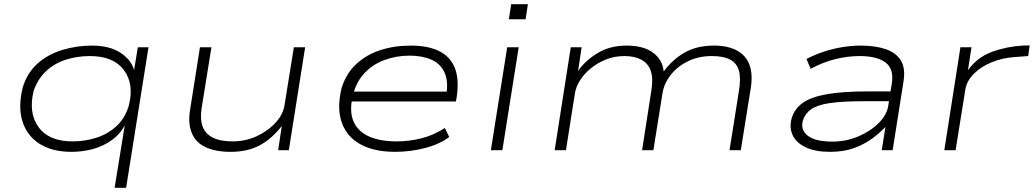

<svg xmlns="http://www.w3.org/2000/svg" viewBox="-20 -718 4943 918"><path d="M528 180 577 -122H578Q556 -78 515 -48.5Q474 -19 424.5 -5.5Q375 8 322 8Q228 8 167.5 -31.5Q107 -71 86.5 -140.5Q66 -210 89 -301Q111 -372 161 -415.5Q211 -459 279 -479.5Q347 -500 420 -500Q505 -500 558 -464.5Q611 -429 623 -376H620L639 -492H690L583 180ZM327 -42Q388 -42 442.5 -60Q497 -78 537 -115Q577 -152 595 -210Q623 -314 573 -382Q523 -450 410 -450Q349 -450 294.5 -432.5Q240 -415 200.5 -378Q161 -341 141 -284Q115 -178 164.5 -110Q214 -42 327 -42Z M1082 8Q1011 8 963.5 -14Q916 -36 897 -82Q878 -128 889 -194L936 -492H991L944 -201Q936 -149 948.5 -114Q961 -79 996.5 -60.5Q1032 -42 1092 -42Q1155 -42 1209 -67.5Q1263 -93 1299 -133Q1335 -173 1341 -219L1385 -492H1439L1361 0H1310L1327 -114H1326Q1279 -54 1221.5 -23Q1164 8 1082 8Z M1869 8Q1769 8 1703.5 -28Q1638 -64 1614 -132.5Q1590 -201 1613 -296Q1634 -365 1682 -410.5Q1730 -456 1797.5 -478Q1865 -500 1944 -500Q2025 -500 2078 -474.5Q2131 -449 2153.5 -396Q2176 -343 2164 -257L2160 -233H1639L1646 -280H2144L2113 -258Q2125 -327 2106 -370Q2087 -413 2043 -432.5Q1999 -452 1938 -452Q1874 -452 1815.5 -430Q1757 -408 1717 -362Q1677 -316 1664 -247L1663 -242Q1651 -175 1673.5 -130.5Q1696 -86 1748 -64Q1800 -42 1877 -42Q1934 -42 1992.5 -56Q2051 -70 2107 -106L2128 -63Q2081 -28 2011.5 -10Q1942 8 1869 8Z M2413 -626 2424 -698H2504L2493 -626ZM2327 0 2405 -492H2460L2382 0Z M2632 0 2709 -492H2761L2744 -379Q2778 -428 2837 -464Q2896 -500 2976 -500Q3057 -500 3102.5 -466Q3148 -432 3153 -378L3154 -377Q3195 -433 3253 -466.5Q3311 -500 3394 -500Q3458 -500 3501.5 -477.5Q3545 -455 3562.5 -410.5Q3580 -366 3570 -299L3522 0H3468L3513 -283Q3523 -344 3513 -380Q3503 -416 3471 -433Q3439 -450 3384 -450Q3319 -450 3268 -424.5Q3217 -399 3185.5 -358Q3154 -317 3147 -269L3104 0H3050L3094 -283Q3104 -343 3091.5 -379Q3079 -415 3046.5 -432.5Q3014 -450 2966 -450Q2918 -450 2877 -433.5Q2836 -417 2804 -390.5Q2772 -364 2753 -333.5Q2734 -303 2729 -273L2686 0Z M3949 8Q3878 8 3832.5 -13.5Q3787 -35 3770 -71.5Q3753 -108 3765 -152Q3779 -199 3819.5 -227Q3860 -255 3935.5 -268Q4011 -281 4128 -281H4254L4246 -234H4107Q4007 -234 3947 -225Q3887 -216 3858 -195.5Q3829 -175 3819 -142Q3806 -97 3842.5 -69Q3879 -41 3959 -41Q4026 -41 4084.5 -66Q4143 -91 4182 -130.5Q4221 -170 4227 -213L4244 -319Q4255 -389 4213.5 -419.5Q4172 -450 4090 -450Q4032 -450 3972.5 -435Q3913 -420 3856 -389L3836 -436Q3874 -456 3917.5 -470.5Q3961 -485 4006.5 -492.5Q4052 -500 4095 -500Q4164 -500 4213.5 -483.5Q4263 -467 4286.5 -430Q4310 -393 4300 -329L4248 0H4196L4214 -115L4218 -116Q4191 -86 4152 -57Q4113 -28 4063.5 -10Q4014 8 3949 8Z M4495 0 4572 -492H4625L4608 -382Q4653 -445 4724 -470.5Q4795 -496 4870 -500L4903 -501L4896 -450L4829 -445Q4773 -441 4722 -420.5Q4671 -400 4637 -366Q4603 -332 4596 -293L4549 0Z"/></svg>

Font: Nunito Sans 7pt Expanded ExtraLight
Style: Italic
Weight: 250
Width: 7
Italic angle: -9°
Designer: Vernon Adams
Foundry: Vernon Adams
Version: Version 3.101;gftools[0.9.27]